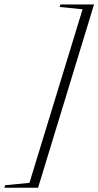

<svg xmlns="http://www.w3.org/2000/svg" viewBox="-115 -752 451 880"><path d="M316 -731.5 59.5 108.5H-95L-91.5 97L20 86L263.5 -709.5L158.5 -720L162 -731.5Z"/></svg>

Font: Newsreader 72pt Light
Style: Italic
Weight: 300
Italic angle: -17°
Designer: Hugues Gentile
Foundry: Production Type
Version: Version 1.003; ttfautohint (v1.8.3)